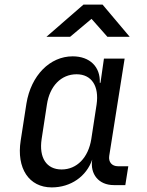

<svg xmlns="http://www.w3.org/2000/svg" viewBox="-20 -805 640 835"><path d="M182 -645H285L378 -723L447 -645H544L426 -785H343ZM205 10C288 10 356 -38 381 -111C371 -48 409 0 475 0H525L538 -82H493C467 -82 451 -100 455 -127L522 -550H432L417 -445H414C417 -514 371 -560 296 -560C197 -560 115 -477 95 -355L70 -194C51 -73 106 10 205 10ZM248 -68C182 -68 149 -119 161 -200L184 -350C196 -431 246 -482 313 -482C378 -482 412 -431 400 -350L377 -200C364 -119 314 -68 248 -68Z"/></svg>

Font: JetBrains Mono
Style: Italic
Weight: 400
Italic angle: -9°
Monospace: yes
Designer: Philipp Nurullin, Konstantin Bulenkov
Foundry: JetBrains
Version: Version 2.305